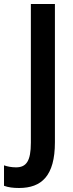

<svg xmlns="http://www.w3.org/2000/svg" viewBox="-81 -734 366 958"><path d="M14 204C126 204 193 144 193 -24V-714H73V-22C73 70 50 101 -1 101C-23 101 -44 97 -61 91V193C-40 201 -15 204 14 204Z"/></svg>

Font: Noto Sans Khmer Condensed SemiBold
Style: Regular
Weight: 600
Width: 3
Designer: Danh Hong and the Monotype Design Team
Foundry: Monotype Imaging Inc.
Version: Version 2.004